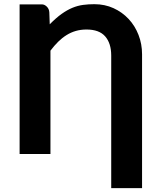

<svg xmlns="http://www.w3.org/2000/svg" viewBox="-20 -754 785 940"><path d="M223.5 -635Q254.5 -666.5 281.5 -685.8Q308.5 -705 334.5 -715.8Q360.5 -726.5 386.8 -730Q413 -733.5 442 -733.5Q493 -733.5 535.8 -714Q578.5 -694.5 609.8 -661Q641 -627.5 658.2 -583Q675.5 -538.5 675.5 -488.5V167H524.5V-482Q524.5 -542 495 -575.8Q465.5 -609.5 403.5 -609.5Q375.5 -609.5 351.2 -602.5Q327 -595.5 305.8 -582.2Q284.5 -569 265 -549.8Q245.5 -530.5 227 -506V0H76V-732.5H185.5Q198 -732.5 209.2 -721.5Q220.5 -710.5 221.5 -693.5Z"/></svg>

Font: Lato 2
Style: Regular
Weight: 800
Designer: Lukasz Dziedzic with Adam Twardoch and Botio Nikoltchev
Foundry: tyPoland Lukasz Dziedzic
Version: Version 2.015; 2015-08-06; http://www.latofonts.com/